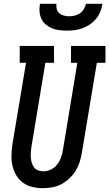

<svg xmlns="http://www.w3.org/2000/svg" viewBox="-20 -975 571 1003"><path d="M204 8Q176 8 148.5 1.5Q121 -5 99.5 -21Q78 -37 64.5 -60Q51 -83 45 -109.5Q39 -136 40 -164.5Q41 -193 45 -222L116 -647H83V-735H262V-647H217L144 -207Q142 -193 141 -178.5Q140 -164 141 -150.5Q142 -137 146 -124Q150 -111 158 -100.5Q166 -90 179 -85Q192 -80 206 -80Q226 -80 246 -89.5Q266 -99 279 -116Q292 -133 299 -153Q306 -173 309 -193L384 -647H351V-735H531V-647H486L408 -179Q404 -154 396.5 -130Q389 -106 375.5 -84Q362 -62 343 -43.5Q324 -25 301 -13Q278 -1 253 3.5Q228 8 204 8ZM329 -815Q309 -815 289 -817.5Q269 -820 251 -827.5Q233 -835 218.5 -847.5Q204 -860 196 -877.5Q188 -895 186.5 -915Q185 -935 189 -955H275Q273 -941 276.5 -927.5Q280 -914 290 -905.5Q300 -897 313.5 -893.5Q327 -890 341 -890Q356 -890 370.5 -893.5Q385 -897 397.5 -905.5Q410 -914 418 -927.5Q426 -941 429 -955H515Q512 -934 504 -914Q496 -894 482 -877Q468 -860 449.5 -847.5Q431 -835 411 -827.5Q391 -820 370 -817.5Q349 -815 329 -815Z"/></svg>

Font: Iosevka Curly Slab SmBdObl
Style: Regular
Weight: 600
Italic angle: -9°
Monospace: yes
Designer: Belleve Invis
Foundry: Belleve Invis
Version: Version 11.0.0; ttfautohint (v1.8.3)